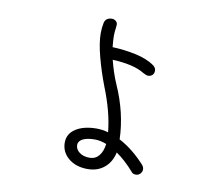

<svg xmlns="http://www.w3.org/2000/svg" viewBox="-85 -874 1170 1005"><g transform="rotate(10 500.0 -371.5)"><path d="M728 -21Q728 -8 718.5 2Q709 12 695 12Q679 12 672 2Q626 -51 577 -85Q566 -33 530 -3Q494 27 441 27Q379 27 339.5 -6Q300 -39 300 -89Q300 -136 342 -163Q384 -190 453 -190Q483 -190 514 -181Q504 -287 453 -414Q425 -487 405.5 -560.5Q386 -634 386 -686Q386 -715 392 -743Q400 -770 432 -770Q443 -770 452 -762.5Q461 -755 461 -744Q461 -735 460 -731Q456 -701 456 -684Q456 -664 460 -624Q522 -622 585 -608.5Q648 -595 687 -566Q700 -555 700 -541Q700 -526 691 -517.5Q682 -509 668 -509Q664 -509 656 -512Q648 -515 641 -519Q585 -554 472 -559Q490 -488 514 -434Q576 -294 580 -155Q654 -116 719 -44Q728 -33 728 -21ZM515 -119Q483 -132 453 -132Q411 -132 388.5 -120Q366 -108 366 -88Q366 -65 387 -49Q408 -33 441 -33Q472 -33 491 -56Q510 -79 515 -119Z"/></g></svg>

Font: Tsukimi Rounded
Style: Regular
Weight: 400
Designer: Takashi Funayama
Foundry: Takashi Funayama
Version: Version 1.032; ttfautohint (v1.8.3)